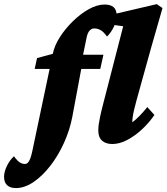

<svg xmlns="http://www.w3.org/2000/svg" viewBox="-147 -704 823 949"><path d="M24.4 -363.3 36.1 -417 116.2 -438.5 263.7 -433.6H364.3L348.6 -363.3ZM370.1 -681.6Q399.4 -681.6 414.6 -668.5Q429.7 -655.3 429.7 -626Q429.7 -601.6 416 -572.3Q402.3 -543 381.8 -523.4Q365.2 -546.9 350.1 -555.2Q335 -563.5 318.4 -563.5Q305.7 -563.5 295.4 -552.2Q285.2 -541 280.3 -514.6L263.7 -433.6L258.8 -385.7L210.9 -128.9Q198.2 -61.5 169.4 2Q140.6 65.4 101.6 115.7Q62.5 166 18.6 195.8Q-25.4 225.6 -68.4 225.6Q-96.7 225.6 -111.8 211.4Q-127 197.3 -127 169.9Q-127 145.5 -112.8 116.2Q-98.6 86.9 -78.1 68.4Q-61.5 90.8 -49.3 98.6Q-37.1 106.4 -24.4 106.4Q-15.6 106.4 -9.3 100.1Q-2.9 93.8 2.4 80.1Q7.8 66.4 12.7 43L114.3 -439.5Q122.1 -478.5 148.9 -520.5Q175.8 -562.5 213.4 -599.1Q251 -635.7 292 -658.7Q333 -681.6 370.1 -681.6ZM408.2 7.8Q376 7.8 357.4 -8.8Q338.9 -25.4 338.9 -58.6Q338.9 -73.2 340.8 -88.4Q342.8 -103.5 348.1 -128.9Q353.5 -154.3 365.2 -199.2L461.9 -574.2L391.6 -584L402.3 -630.9L627.9 -683.6L656.2 -664.1Q635.7 -593.8 621.1 -542Q606.4 -490.2 597.7 -460L528.3 -210Q520.5 -181.6 515.6 -160.6Q510.7 -139.6 508.8 -124.5Q506.8 -109.4 506.8 -99.6Q523.4 -111.3 542.5 -130.9Q561.5 -150.4 581.1 -174.8L616.2 -135.7Q591.8 -99.6 556.6 -66.4Q521.5 -33.2 482.9 -12.7Q444.3 7.8 408.2 7.8Z"/></svg>

Font: Crimson Pro Black
Style: Italic
Weight: 900
Italic angle: -12°
Designer: Jacques Le Bailly
Foundry: Baron von Fonthausen
Version: Version 1.003